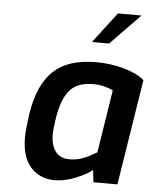

<svg xmlns="http://www.w3.org/2000/svg" viewBox="-54 -816 696 868"><g transform="rotate(5 293.5 -382.0)"><path d="M76 -177Q76 -209 87 -286Q108 -418 174.5 -480Q241 -542 368 -542Q432 -542 492 -525.5Q552 -509 587 -480L511 0H402L396 -55Q370 -34 320.5 -14Q271 6 226 6Q160 6 118 -39.5Q76 -85 76 -177ZM408 -136 453 -421Q440 -429 415 -435.5Q390 -442 362 -442Q291 -442 256.5 -402Q222 -362 208 -276Q200 -225 200 -199Q200 -150 221.5 -122Q243 -94 284 -94Q318 -94 346 -105Q374 -116 408 -136ZM446 -770H553L418 -631H340Z"/></g></svg>

Font: Exo SemiBold
Style: Italic
Weight: 600
Italic angle: -9°
Designer: Natanael Gama
Foundry: Natanael Gama
Version: Version 1.500; ttfautohint (v1.6)